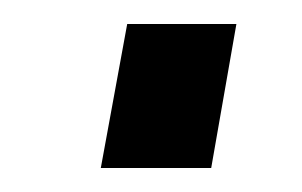

<svg xmlns="http://www.w3.org/2000/svg" viewBox="-20 -425 252 160"><path d="M64 -285 86 -405H177L156 -285Z"/></svg>

Font: Archivo ExtraCondensed Medium
Style: Italic
Weight: 500
Width: 2
Italic angle: -10°
Designer: Hector Gatti
Foundry: Omnibus-Type
Version: Version 2.001